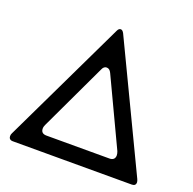

<svg xmlns="http://www.w3.org/2000/svg" viewBox="-136 -923 1066 1060"><g transform="rotate(20 397.0 -392.5)"><path d="M747 0C762 0 770 -7 770 -21C770 -26 768 -32 765 -39L416 -769C410 -780 404 -785 397 -785C389 -785 383 -780 378 -769L28 -39C25 -34 24 -28 24 -21C24 -9 32 0 47 0ZM212 -93C189 -93 179 -104 179 -123C179 -132 182 -139 185 -146C245 -274 310 -410 370 -538C376 -553 385 -560 396 -560C408 -560 417 -553 424 -538L609 -146C612 -138 614 -130 614 -123C614 -104 603 -93 582 -93Z"/></g></svg>

Font: Fabada
Style: Regular
Weight: 400
Designer: deFharo
Foundry: deFharo.com
Version: Version 4.000 2011 initial release